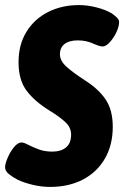

<svg xmlns="http://www.w3.org/2000/svg" viewBox="-34 -728 489 756"><path d="M163 8Q130 8 96 0Q62 -8 36 -20Q15 -31 0.5 -43Q-14 -55 -14 -69Q-14 -83 -4 -106.5Q6 -130 21 -148.5Q36 -167 51 -167Q60 -167 77 -158Q94 -149 118 -140Q142 -131 172 -131Q206 -131 226 -147.5Q246 -164 246 -198Q246 -226 223.5 -247Q201 -268 162 -292Q103 -328 71 -370.5Q39 -413 39 -483Q39 -552 70 -602.5Q101 -653 155 -680.5Q209 -708 277 -708Q310 -708 345.5 -699Q381 -690 405 -676Q414 -670 424.5 -660.5Q435 -651 435 -642Q435 -624 424.5 -601.5Q414 -579 398.5 -562Q383 -545 370 -545Q358 -545 331.5 -557Q305 -569 272 -569Q239 -569 220.5 -555Q202 -541 202 -514Q202 -489 227 -466Q252 -443 300 -412Q355 -377 382.5 -335.5Q410 -294 410 -229Q410 -157 379 -103.5Q348 -50 292.5 -21Q237 8 163 8Z"/></svg>

Font: Asap Condensed Condensed ExtraBold
Style: Italic
Weight: 800
Width: 3
Italic angle: -6°
Designer: Pablo Cosgaya
Foundry: Omnibus-Type
Version: Version 3.001; ttfautohint (v1.8.4.7-5d5b)